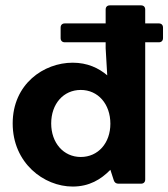

<svg xmlns="http://www.w3.org/2000/svg" viewBox="-20 -685 628 716"><path d="M572.3 -597.7H521.5V-649.4C521.5 -659.2 515.6 -665 505.9 -665H389.6C379.9 -665 374 -659.2 374 -649.4V-597.7H221.7C211.9 -597.7 206.1 -591.8 206.1 -582V-543C206.1 -533.2 211.9 -527.3 221.7 -527.3H374V-504.9L379.9 -404.3L380.9 -403.3C347.7 -431.6 305.7 -451.2 251 -451.2C143.6 -451.2 27.3 -372.1 27.3 -224.6C27.3 -77.1 143.6 10.7 251 10.7C312.5 10.7 356.4 -15.6 391.6 -51.8L404.3 -12.7C407.2 -3.9 413.1 0 421.9 0H505.9C515.6 0 521.5 -5.9 521.5 -15.6V-527.3H572.3C582 -527.3 587.9 -533.2 587.9 -543V-582C587.9 -591.8 582 -597.7 572.3 -597.7ZM281.2 -99.6C216.8 -99.6 170.9 -152.3 170.9 -224.6C170.9 -297.9 216.8 -349.6 281.2 -349.6C345.7 -349.6 391.6 -296.9 391.6 -223.6C391.6 -151.4 345.7 -99.6 281.2 -99.6Z"/></svg>

Font: Ed Sans Neue
Style: Bold
Weight: 700
Designer: Stephen Hutchings
Version: Version 1.004;PS 001.004;hotconv 1.0.88;makeotf.lib2.5.64775